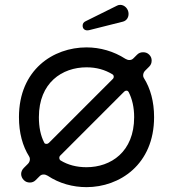

<svg xmlns="http://www.w3.org/2000/svg" viewBox="-20 -750 712 790"><path d="M229 -90C226 -92 224 -96 224 -101C224 -104 225 -107 227 -109L491 -373C494 -376 497 -377 501 -377C504 -377 507 -375 509 -372C524 -343 532 -308 532 -268C532 -125 436 -62 336 -62C296 -62 260 -71 229 -90ZM336 -473C377 -473 412 -463 443 -444C446 -442 448 -439 448 -434C448 -431 447 -428 445 -426L181 -162C178 -159 175 -158 171 -158C166 -158 163 -160 162 -163C147 -192 140 -227 140 -268C140 -410 236 -473 336 -473ZM58 -268C58 -203 73 -149 100 -106C102 -103 103 -99 103 -95C103 -88 100 -81 95 -76L78 -59C71 -52 67 -43 67 -34C67 -25 71 -16 78 -9C85 -2 93 1 103 1C112 1 120 -2 127 -9L143 -25C148 -30 153 -32 160 -32C165 -32 171 -30 176 -27C224 5 280 20 336 20C472 20 614 -73 614 -268C614 -332 599 -386 572 -429C570 -432 569 -435 569 -440C569 -447 572 -454 577 -459L594 -476C601 -483 604 -491 604 -501C604 -510 601 -518 594 -525C587 -532 579 -535 569 -535C559 -535 551 -532 544 -525L529 -510C524 -505 519 -503 512 -503C507 -503 501 -505 496 -508C448 -539 392 -555 336 -555C199 -555 58 -463 58 -268ZM333 -663C324 -659 320 -653 320 -644C320 -631 330 -622 347 -626L486 -661C501 -665 509 -678 509 -693C509 -714 492 -730 475 -730C470 -730 466 -729 462 -727Z"/></svg>

Font: Fabada
Style: Regular
Weight: 400
Designer: deFharo
Foundry: deFharo.com
Version: Version 4.000 2011 initial release